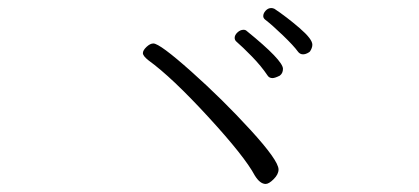

<svg xmlns="http://www.w3.org/2000/svg" viewBox="-20 -621 1040 477"><path d="M733 -486Q725 -486 720 -493Q710 -507 683 -533Q656 -559 639 -572Q634 -576 634 -581Q634 -588 640 -594.5Q646 -601 654 -601Q658 -601 662 -599Q692 -579 724 -551.5Q756 -524 756 -510Q756 -502 750 -493Q748 -491 743 -488.5Q738 -486 733 -486ZM361 -513Q377 -513 455 -443.5Q533 -374 602.5 -298Q672 -222 672 -200Q672 -188 660 -176Q648 -164 640 -164Q626 -164 613 -185Q588 -232 497.5 -330.5Q407 -429 349 -471Q335 -482 335 -489Q335 -496 344 -504.5Q353 -513 361 -513ZM585 -547Q590 -547 593 -544Q683 -471 683 -450Q683 -439 675 -433Q663 -427 657 -427Q649 -427 645 -433Q629 -457 605.5 -481Q582 -505 568 -517Q563 -521 563 -527Q563 -534 570 -540.5Q577 -547 585 -547Z"/></svg>

Font: JyunsaiKaai Light
Style: Regular
Weight: 300
Designer: Fontworks Inc.
Version: Version 0.030;April 7, 2024;FontCreator 14.0.0.2901 64-bit